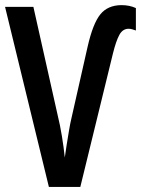

<svg xmlns="http://www.w3.org/2000/svg" viewBox="-20 -741 559 761"><path d="M489.7 -627Q466.3 -627 453.1 -602.8Q439.9 -578.6 427.7 -529.3L298.3 0H173.8L0 -713.9H112.3L208.5 -284.7Q218.3 -245.1 225.6 -200Q232.9 -154.8 236.8 -116.7Q239.7 -138.7 244.4 -168Q249 -197.3 253.7 -224.6Q258.3 -252 262.2 -268.1L327.1 -555.2Q348.1 -647.5 377.4 -683.8Q406.7 -720.2 460.9 -720.7Q493.7 -720.7 518.6 -709V-620.1Q511.2 -623 503.7 -625Q496.1 -627 489.7 -627Z"/></svg>

Font: Open Sans Condensed SemiBold
Style: Regular
Weight: 600
Width: 3
Designer: Monotype Design Team
Foundry: Monotype Imaging Inc.
Version: Version 3.000; ttfautohint (v1.8.4)